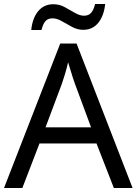

<svg xmlns="http://www.w3.org/2000/svg" viewBox="-20 -933 679 953"><path d="M545 0 459 -221H176L91 0H0L279 -717H360L638 0ZM352 -517Q349 -525 342 -546Q335 -567 328.5 -589.5Q322 -612 318 -624Q311 -593 302 -563.5Q293 -534 287 -517L206 -301H432ZM135 -784Q141 -843 169.5 -877.5Q198 -912 245 -912Q275 -912 301.5 -897.5Q328 -883 352 -869Q376 -855 397 -855Q420 -855 432.5 -869.5Q445 -884 452 -913H502Q496 -855 468 -820Q440 -785 393 -785Q365 -785 338.5 -799Q312 -813 287.5 -827.5Q263 -842 241 -842Q217 -842 205 -827.5Q193 -813 186 -784Z"/></svg>

Font: Noto Sans Tirhuta
Style: Regular
Weight: 400
Designer: Monotype Design Team
Foundry: Monotype Imaging Inc.
Version: Version 2.003; ttfautohint (v1.8.4.7-5d5b)